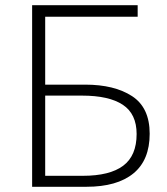

<svg xmlns="http://www.w3.org/2000/svg" viewBox="-20 -718 638 735"><path d="M311 -3H103V-698H507V-654H153V-394H306Q418 -394 485.5 -350Q553 -306 553 -206Q553 -105 490.5 -54Q428 -3 311 -3ZM297 -45Q400 -45 451.5 -83.5Q503 -122 503 -205Q503 -282 450 -317Q397 -352 294 -352H153V-45Z"/></svg>

Font: LXGW 975 Gothic SC 200W
Style: Regular
Weight: 200
Version: Version 2.01;February 25, 2021